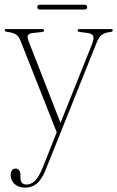

<svg xmlns="http://www.w3.org/2000/svg" viewBox="-22 -572 510 836"><path d="M164 157.5 225 4 68 -393Q59 -415.5 46.2 -422.8Q33.5 -430 8.5 -433.5Q-1.5 -434.5 -1.5 -440Q-1.5 -445.5 6.5 -445.5H161Q170 -445.5 170 -439.5Q170 -433.5 160 -432.5L123 -428.5Q103 -426.5 99.5 -418.2Q96 -410 103 -391.5L241.5 -37L378 -378Q388.5 -404.5 383.8 -415.2Q379 -426 356 -429L327 -432.5Q316 -433.5 316 -439.5Q316 -445.5 325 -445.5H460Q469 -445.5 469 -439.5Q469 -434 458 -432.5Q434 -430 421 -420Q408 -410 398.5 -385.5L179 162Q160.5 209 138.8 227Q117 245 88.5 245Q58.5 245 41.5 229.2Q24.5 213.5 24.5 191.5Q24.5 162 47 162Q56 162 61.5 169.8Q67 177.5 67 189.5V201Q67 231.5 93.5 231.5Q112.5 231.5 129.8 215.5Q147 199.5 164 157.5ZM140.5 -541Q140.5 -551.5 152 -551.5H346Q357.5 -551.5 357.5 -541Q357.5 -530.5 346 -530.5H152Q140.5 -530.5 140.5 -541Z"/></svg>

Font: Fraunces 72pt Thin
Style: Regular
Weight: 100
Version: Version 1.000;[b76b70a41]